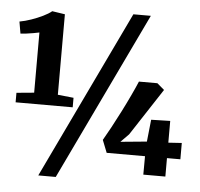

<svg xmlns="http://www.w3.org/2000/svg" viewBox="-58 -875 1025 985"><g transform="rotate(5 455.0 -382.0)"><path d="M117 -370V-680Q105.5 -677.5 86 -674Q66.5 -670.5 47.8 -668.2Q29 -666 20.5 -666L10 -727Q38.5 -732 70 -743Q101.5 -754 129.2 -767.5Q157 -781 173 -794.5L239 -784.5V-370L320.5 -361.5V-312.5H26.5V-361.5ZM589 -815H679L265 51H175ZM711.5 0 712 -95H514.5L489 -159.5Q505.5 -187.5 527.5 -228.2Q549.5 -269 572.5 -314.2Q595.5 -359.5 615.2 -401.5Q635 -443.5 647.5 -473.5H742.5L779.5 -442L621 -199.5L579.5 -157.5L715 -170.5L727 -284L825 -286.5V-174.5L894 -179V-95H825V0Z"/></g></svg>

Font: Merriweather 36pt Black
Style: Regular
Weight: 900
Version: Version 2.100